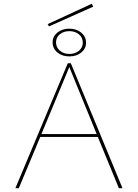

<svg xmlns="http://www.w3.org/2000/svg" viewBox="-20 -991 726 1011"><path d="M471 -956 238 -852 231 -864 463 -971ZM257 -768Q257 -799 282 -819.5Q307 -840 345 -840Q383 -840 408 -819Q433 -798 433 -766Q433 -735 408 -714.5Q383 -694 345 -694Q307 -694 282 -715Q257 -736 257 -768ZM416 -766Q416 -793 396 -810Q376 -827 345 -827Q315 -827 295 -810.5Q275 -794 275 -768Q275 -742 295 -724.5Q315 -707 345 -707Q376 -707 396 -724Q416 -741 416 -766ZM606 0 495 -270H192L79 0H61L337 -658H353L625 0ZM198 -285H489L345 -638Z"/></svg>

Font: EauTestSC Thin
Style: Regular
Weight: 250
Designer: Christian Thalmann (Catharsis Fonts)
Version: Version 0.001;PS 000.001;hotconv 1.0.88;makeotf.lib2.5.64775